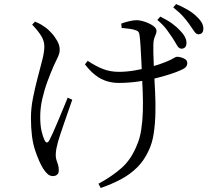

<svg xmlns="http://www.w3.org/2000/svg" viewBox="-20 -851 1040 948"><path d="M832.2 -663.3Q819.6 -682.5 803 -705Q786.4 -727.5 756.8 -752.6L771.3 -769.1Q806.9 -751.6 830.8 -734Q854.6 -716.5 871.8 -697.4Q888.6 -679.2 895.2 -664.1Q901.9 -648.9 900.3 -634.1Q899.5 -622.3 892.3 -616.1Q885.1 -610 874.4 -610.8Q862.9 -611.6 854.1 -627.1Q845.2 -642.6 832.2 -663.3ZM913.7 -732.5Q901.4 -750.3 884 -769.9Q866.6 -789.5 835.3 -814.4L849.6 -830.9Q886.1 -815.4 910.2 -800.7Q934.3 -786 952.1 -768.4Q970.5 -750.5 977.9 -735.6Q985.4 -720.7 983.8 -705.3Q983.1 -693.9 976.5 -687.8Q970 -681.7 958.9 -681.7Q948.3 -681.7 938.1 -697.5Q927.9 -713.4 913.7 -732.5ZM138.8 -729.5 152.9 -744.2Q170.9 -736.8 182.5 -730Q194.1 -723.2 205.6 -714.9Q216.5 -707.1 233.1 -689.4Q249.7 -671.8 262.2 -649.6Q274.8 -627.4 274.8 -605.1Q274.8 -588.4 264.9 -567.6Q255 -546.8 244.1 -523.4Q230.2 -491.5 214.8 -450.1Q199.4 -408.7 189 -363.6Q178.6 -318.5 178.6 -275Q178.6 -232.8 185 -204.6Q191.5 -176.4 199.8 -159.1Q205.6 -147.5 211.6 -147.4Q217.5 -147.3 223.7 -158.7Q229.9 -170 240.8 -194.1Q251.6 -218.3 264.7 -249.1Q277.7 -279.9 290.7 -311.4Q303.7 -342.9 314.3 -368.9L336.8 -358.5Q327.5 -332.3 317.1 -302.1Q306.8 -271.9 296.4 -242.5Q286.1 -213.1 278.4 -189.2Q270.8 -165.3 266.8 -152.6Q262.2 -135.9 258.7 -118.7Q255.2 -101.5 255.2 -85.4Q255.2 -70.4 259.1 -59.7Q262.9 -48.9 266.6 -37.5Q270.3 -26.1 270.3 -9.3Q270.3 4.2 262.1 11.3Q253.9 18.4 241.4 18.4Q226.1 18.4 214.7 7.8Q203.2 -2.8 193.5 -17.8Q172.9 -50.5 152.9 -110.5Q132.8 -170.6 132.8 -268.7Q132.8 -316.6 142.9 -367.6Q153 -418.5 165.8 -466.8Q178.7 -515.1 188.8 -554.9Q198.9 -594.8 198.9 -621.3Q198.9 -649.2 183.2 -674.3Q167.4 -699.4 138.8 -729.5ZM399.5 -533.3 413 -550.6Q454.2 -523.2 489.8 -509.8Q525.4 -496.3 567.2 -496.3Q605 -496.3 648 -503.7Q691.1 -511.1 730.7 -522.4Q770.3 -533.6 796.4 -544.4Q825.7 -556.2 836.7 -563.4Q847.6 -570.6 854 -570.6Q869.3 -570.6 887 -562.8Q904.7 -555.1 904.7 -540.3Q904.7 -528.8 898.3 -520.9Q891.8 -513.1 876.3 -506.2Q854.7 -496.2 821.6 -485.2Q788.6 -474.2 747.1 -464.3Q705.7 -454.4 659.4 -448Q613.1 -441.6 565.4 -441.6Q535.8 -441.6 507.3 -450.2Q478.8 -458.8 452.1 -479.1Q425.4 -499.3 399.5 -533.3ZM580.7 -713.1 578.7 -734.5Q595.2 -740.9 617.3 -746.1Q639.4 -751.3 652.9 -751.3Q672 -751.3 695.3 -743.5Q718.6 -735.6 735.7 -723.7Q752.8 -711.7 752.8 -698.6Q752.8 -687.2 745.2 -671.6Q737.6 -656 737.2 -629.2Q736.8 -613.9 737.2 -589.7Q737.6 -565.5 739 -538Q740.4 -510.5 741.4 -483.1Q743.4 -444.2 745.9 -394.6Q748.4 -345.1 747.3 -292.7Q746.2 -240.4 739 -192.1Q731.9 -143.9 713.8 -106.9Q690.8 -56.9 655.6 -22.8Q620.5 11.4 575.7 35Q530.8 58.6 477.5 77.2L466 56.3Q533.2 20 580.7 -22.1Q628.1 -64.1 656.6 -135.8Q671.3 -169.7 677.6 -212.4Q684 -255 685.3 -301.6Q686.5 -348.1 684.8 -393Q683 -437.8 681.2 -474.6Q680.2 -506.4 678.2 -545.5Q676.2 -584.6 674.1 -619.5Q672 -654.3 669.8 -671.2Q668.5 -687.4 663.2 -693.8Q657.8 -700.1 646.6 -703Q634.5 -707.1 616 -709.3Q597.4 -711.6 580.7 -713.1Z"/></svg>

Font: Noto Serif KR
Style: Regular
Weight: 200
Designer: Ryoko NISHIZUKA 西塚涼子 (kana & ideographs); Frank Grießhammer (Latin, Greek & Cyrillic); Wenlong ZHANG 张文龙 (bopomofo); San
Foundry: Adobe
Version: Version 2.001;hotconv 1.1.0;makeotfexe 2.6.0